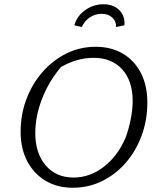

<svg xmlns="http://www.w3.org/2000/svg" viewBox="-20 -875 758 903"><path d="M322 8Q249 8 194 -25Q139 -58 108 -117Q77 -176 77 -255Q77 -337 104.5 -409.5Q132 -482 181 -537.5Q230 -593 293.5 -624Q357 -655 430 -655Q503 -655 558 -622.5Q613 -590 643 -531Q673 -472 673 -393Q673 -310 646 -237Q619 -164 571 -109Q523 -54 459.5 -23Q396 8 322 8ZM326 -40Q402 -40 467.5 -90Q533 -140 570 -226Q585 -265 594.5 -313Q604 -361 604 -399Q604 -494 555 -548.5Q506 -603 420 -603Q343 -603 267 -560Q210 -493 178 -411Q146 -329 146 -249Q146 -154 195 -97Q244 -40 326 -40ZM467 -855Q514 -855 541.5 -827Q569 -799 565 -756L526 -748Q527 -775 508 -792.5Q489 -810 458 -810Q427 -810 401.5 -792.5Q376 -775 365 -748L330 -756Q341 -799 380 -827Q419 -855 467 -855Z"/></svg>

Font: Piazzolla Light
Style: Italic
Weight: 300
Italic angle: -11.3°
Designer: Juan Pablo del Peral
Foundry: Huerta Tipografica
Version: Version 1.330